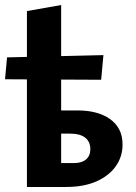

<svg xmlns="http://www.w3.org/2000/svg" viewBox="-23 -743 540 763"><path d="M84 0V-699L220 -723V-95H272Q302 -95 319 -109.5Q336 -124 336 -150Q336 -180 315.5 -196Q295 -212 255 -212H189V-304H289Q326 -304 358 -295.5Q390 -287 414 -270Q438 -253 451 -228Q464 -203 464 -168Q464 -121 437.5 -83Q411 -45 361 -22.5Q311 0 239 0ZM379 -426 -3 -428 5 -515 388 -524Z"/></svg>

Font: Ysabeau Office ExtraBold
Style: Regular
Weight: 800
Designer: Christian Thalmann (Catharsis Fonts)
Version: Version 2.001;gftools[0.9.30]; featfreeze: tnum,lnum,ss02